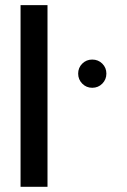

<svg xmlns="http://www.w3.org/2000/svg" viewBox="-20 -714 485 734"><path d="M58.6 -694.3H161.6V0H58.6ZM278.8 -432.6Q278.8 -455.1 294.4 -470.7Q310.1 -486.3 332.5 -486.3Q355.5 -486.3 371.1 -470.7Q386.7 -455.1 386.7 -432.6Q386.7 -410.2 371.1 -394.3Q355.5 -378.4 332.5 -378.4Q310.1 -378.4 294.4 -394.3Q278.8 -410.2 278.8 -432.6Z"/></svg>

Font: Anta
Style: Regular
Weight: 400
Designer: Sergej Lebedev
Foundry: Sergej Lebedev
Version: Version 1.000; ttfautohint (v1.8.4.7-5d5b)